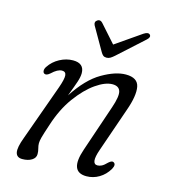

<svg xmlns="http://www.w3.org/2000/svg" viewBox="-100 -724 714 813"><g transform="rotate(15 257.0 -317.5)"><path d="M70 -364.5Q63.5 -367.5 63 -376.2Q62.5 -385 69 -394.5Q86 -420.5 114.5 -435.8Q143 -451 172.5 -451Q221.5 -451 221.5 -407.5Q221.5 -391.5 214 -369Q206.5 -346.5 189.5 -302Q242.5 -383.5 300.8 -417.2Q359 -451 404 -451Q456 -451 463.2 -413.2Q470.5 -375.5 446 -307L379 -113.5Q356 -48 386.5 -48Q395.5 -48 405 -52.8Q414.5 -57.5 428 -71.5Q441.5 -83.5 449 -79Q462.5 -72 450.5 -50Q434 -22 408.2 -6.8Q382.5 8.5 353 8.5Q277.5 8.5 313.5 -97L383 -302Q401 -354.5 394.5 -375.5Q388 -396.5 360 -396.5Q328.5 -396.5 287.5 -368Q246.5 -339.5 208 -286.8Q169.5 -234 146 -160.5Q131.5 -117 127.2 -100.8Q123 -84.5 123 -75Q123 -64 126.2 -52.8Q129.5 -41.5 129.5 -28.5Q129.5 -11.5 113.2 -1.5Q97 8.5 72 8.5Q47.5 8.5 42.8 -12.2Q38 -33 56 -80.5L144 -325.5Q158 -365 156.5 -381Q155 -397 138.5 -397Q119 -397 94 -373Q79 -360 70 -364.5ZM339.5 -516.5Q330 -508 322.2 -503.2Q314.5 -498.5 305.5 -498.5Q296 -498.5 290.5 -503Q285 -507.5 280 -516.5L222 -617.5Q214.5 -632 227 -640.5Q238.5 -648.5 249.5 -637L318.5 -559.5L430.5 -637Q449 -649 457.5 -640.5Q466 -631 451 -617.5Z"/></g></svg>

Font: Fraunces 72pt SuperSoft Light
Style: Italic
Weight: 300
Italic angle: -16°
Version: Version 1.000;[b76b70a41]